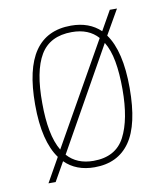

<svg xmlns="http://www.w3.org/2000/svg" viewBox="-73 -637 633 738"><g transform="rotate(-10 243.5 -268.0)"><path d="M110 -54Q85 -88 72 -141Q59 -194 59 -267Q59 -406 106 -474Q153 -542 247 -542Q318 -542 362 -500L405 -576H433L378 -480Q428 -411 428 -267Q428 -124 381 -57Q334 10 243 10Q171 10 127 -34L85 40H57ZM348 -476Q312 -517 246 -517Q160 -517 123 -454.5Q86 -392 87 -267Q87 -206 96 -159Q105 -112 124 -80ZM243 -15Q330 -15 365 -82Q400 -149 400 -267Q400 -330 391.5 -376.5Q383 -423 364 -454L141 -57Q178 -15 243 -15Z"/></g></svg>

Font: Noto Serif Tamil SemiCondensed Thin
Style: Italic
Weight: 100
Width: 4
Italic angle: -12°
Designer: Indian Type Foundry, Tom Grace, and the Monotype Design Team
Foundry: Monotype Imaging Inc.
Version: Version 2.003; ttfautohint (v1.8.4.7-5d5b)